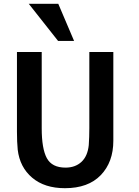

<svg xmlns="http://www.w3.org/2000/svg" viewBox="-20 -969 731 1008"><path d="M575 -230Q575 -118 509 -49.5Q443 19 321 19Q214 19 149 -36Q84 -91 73 -183Q69 -223 69 -278V-696H199V-296Q199 -188 226 -138.5Q253 -89 324 -89Q375 -89 407.5 -119Q440 -149 446 -207Q449 -249 449 -297V-696H575ZM369 -754H285L131 -949H286Z"/></svg>

Font: Repo
Style: DemiBold
Weight: 600
Designer: Stefan Peev
Foundry: Context Ltd
Version: Version 001.000